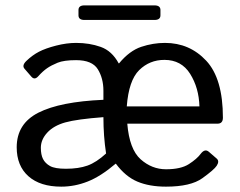

<svg xmlns="http://www.w3.org/2000/svg" viewBox="-20 -679 884 707"><path d="M291 -605.5Q269 -605.5 269 -622.6V-642.1Q269 -659.2 291 -659.2H548.8Q570.8 -659.2 570.8 -642.1V-622.6Q570.8 -605.5 548.8 -605.5ZM41.5 -136.7Q41.5 -223.6 121.6 -264.2Q201.7 -304.7 360.8 -311.5V-344.7Q360.8 -390.6 340.1 -424.1Q319.3 -457.5 260.3 -457.5Q215.3 -457.5 192.1 -448Q168.9 -438.5 153.3 -427.7Q137.7 -417 120.6 -397.9Q107.4 -383.3 95.7 -396.5L70.3 -425.8Q59.6 -438 77.6 -455.1Q99.6 -476.1 123.5 -488.5Q147.5 -501 186.3 -511Q225.1 -521 260.3 -521Q309.6 -521 350.8 -506.3Q392.1 -491.7 417 -445.8H418.5Q457 -492.2 500.2 -506.6Q543.5 -521 587.4 -521Q678.2 -521 739.5 -455.3Q800.8 -389.6 800.8 -245.6Q800.8 -223.6 780.8 -223.6H448.7Q456.5 -129.4 497.8 -92.5Q539.1 -55.7 591.3 -55.7Q646 -55.7 675.5 -74.7Q705.1 -93.8 718.8 -112.3Q734.4 -132.8 749 -120.1L777.8 -95.2Q789.1 -85.4 777.8 -68.4Q768.6 -54.2 725.3 -22.9Q682.1 8.3 591.3 8.3Q529.8 8.3 485.8 -10.3Q441.9 -28.8 406.7 -76.2H405.8Q350.6 -29.3 302.7 -10.5Q254.9 8.3 205.6 8.3Q127.9 8.3 84.7 -30Q41.5 -68.4 41.5 -136.7ZM130.4 -134.8Q130.4 -109.4 138.4 -93.5Q146.5 -77.6 164.3 -67.6Q182.1 -57.6 222.7 -57.6Q269.5 -57.6 302.2 -69.3Q335 -81.1 370.6 -113.8Q360.8 -178.2 360.8 -247.6Q263.2 -240.2 220.5 -228.3Q177.7 -216.3 154.1 -190.7Q130.4 -165 130.4 -134.8ZM446.8 -287.1H714.4Q712.4 -355.5 680.2 -407Q647.9 -458.5 585.4 -458.5Q530.8 -458.5 492.4 -420.7Q454.1 -382.8 446.8 -287.1Z"/></svg>

Font: Istok Web
Style: Regular
Weight: 400
Designer: Andrey V. Panov
Foundry: Andrey V. Panov
Version: Version 1.0.2g